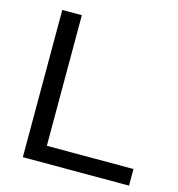

<svg xmlns="http://www.w3.org/2000/svg" viewBox="-105 -791 816 882"><g transform="rotate(15 303.5 -350.0)"><path d="M83 0V-700H176V-79H588V0Z"/></g></svg>

Font: Georama SemiExpanded
Style: Regular
Weight: 400
Width: 6
Designer: Jean-Baptiste Levee
Foundry: Production Type
Version: Version 1.001